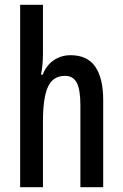

<svg xmlns="http://www.w3.org/2000/svg" viewBox="-20 -780 511 800"><path d="M159 -558Q159 -510 151 -469H158Q173 -508 204 -529Q235 -550 274 -550Q344 -550 377 -502Q410 -454 410 -363V0H315V-341Q315 -406 300 -435Q285 -464 251 -464Q201 -464 180 -418.5Q159 -373 159 -275V0H64V-760H159Z"/></svg>

Font: Noto Sans Gurmukhi ExtraCondensed Medium
Style: Regular
Weight: 500
Width: 2
Designer: Jelle Bosma - Monotype Design Team
Foundry: Monotype Imaging Inc.
Version: Version 2.004; ttfautohint (v1.8.4.7-5d5b)